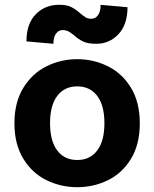

<svg xmlns="http://www.w3.org/2000/svg" viewBox="-20 -762 641 798"><path d="M40 -249.5Q40 -337 77 -397Q114 -457 173.4 -486.5Q232.7 -516 300.9 -516Q369 -516 428.5 -486.5Q488 -457 524.5 -397Q561 -337 561 -249.5Q561 -162 524.5 -102Q488 -42 428.6 -13Q369.3 16 301.1 16Q233 16 173.5 -13Q114 -42 77 -102Q40 -162 40 -249.5ZM414 -250Q414 -324 384 -363.5Q354 -403 301 -403Q248 -403 218 -363.5Q188 -324 188 -250Q188 -176 218 -136.5Q248 -97 301 -97Q354 -97 384 -136.5Q414 -176 414 -250ZM220 -742Q255 -743 274.5 -733.5Q294 -724 313 -707Q327 -695 336.5 -689.5Q346 -684 360 -684Q375 -684 385.5 -696.5Q396 -709 398 -733Q398 -738 398 -742L510 -732Q510 -660 472.5 -620Q435 -580 380 -580Q346 -580 326.5 -589Q307 -598 288 -615Q275 -626 264.5 -631.5Q254 -637 240 -637Q224 -637 213 -622.5Q202 -608 202 -580L90 -590Q90 -662 127 -701Q164 -740 220 -742Z"/></svg>

Font: Uncut Sans VF
Style: Regular
Weight: 400
Designer: Kasper Nordkvist
Foundry: Uncut Type
Version: Version 1.100;FEAKit 1.0